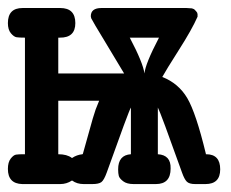

<svg xmlns="http://www.w3.org/2000/svg" viewBox="-38 -464 583 484"><path d="M-18.1 -38.1Q-18.1 -55.2 -11 -64.2Q-3.9 -73.2 2.4 -74.2Q8.8 -75.2 21 -75.2H24.9V-369.1H23.9Q10.7 -369.1 3.9 -370.1Q-2.9 -371.1 -10.5 -380.1Q-18.1 -389.2 -18.1 -405.8Q-18.1 -443.8 19 -443.8H113.8Q151.9 -443.8 151.9 -405.8Q151.9 -368.7 112.8 -369.1H108.9V-278.8H274.9L202.1 -399.9L191.9 -418L190.9 -422.9Q190.9 -443.8 217.8 -443.8H432.1L445.8 -442.9L451.2 -440.9L456.1 -436L459 -432.1L460 -428.2V-421.9Q445.8 -389.6 412.8 -337.9Q379.9 -286.1 371.1 -270Q412.1 -253.9 434.1 -216.6Q456.1 -179.2 481 -76.2V-75.2H481.9Q517.1 -75.2 517.1 -37.1Q517.1 0 480 0H454.1Q439 0 432.9 -6.1Q426.8 -12.2 420.9 -28.8Q366.7 -180.7 359.9 -192.9V-75.2Q393.1 -73.2 392.1 -39.1Q392.1 0 355 0H298.8Q281.7 0 272.5 -7.1Q263.2 -14.2 261.5 -20.5Q259.8 -26.9 259.8 -37.1Q259.8 -73.2 292 -75.2V-192.9Q287.1 -186 231 -28.8Q224.1 -9.8 217.5 -4.9Q210.9 0 194.8 0H172.9Q155.8 0 144 -8.8H143.1Q129.9 0 113.8 0H18.1Q-18.1 -1 -18.1 -38.1ZM108.9 -75.2Q130.9 -75.2 143.1 -65.9H144Q155.3 -73.7 169.9 -75.2L170.9 -76.2L195.8 -165L203.1 -188L211.9 -210H108.9ZM289.1 -369.1Q322.3 -306.2 326.2 -278.8Q328.1 -302.7 362.8 -369.1Z"/></svg>

Font: CMU Typewriter Text
Style: Bold
Weight: 700
Version: Version 0.7.0